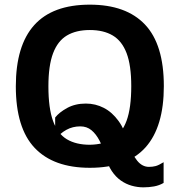

<svg xmlns="http://www.w3.org/2000/svg" viewBox="-20 -704 772 825"><path d="M366 17Q210 17 129 -68.5Q48 -154 48 -333Q48 -508 127 -596Q206 -684 366 -684Q522 -684 603 -598.5Q684 -513 684 -334Q684 -159 605.5 -71Q527 17 366 17ZM366 -82Q425 -83 464.5 -107Q504 -131 524 -185.5Q544 -240 544 -334Q544 -423 524 -475.5Q504 -528 464.5 -551.5Q425 -575 366 -575Q307 -575 267.5 -551.5Q228 -528 208 -475Q188 -422 188 -333Q188 -239 208 -184Q228 -129 267.5 -105.5Q307 -82 366 -82ZM620 13Q636 13 649 9.5Q662 6 683 -7V82Q664 93 642 97Q620 101 596 101Q571 101 546 94Q521 87 499 71.5Q477 56 460 30.5Q443 5 433 -33Q423 -70 408 -99Q393 -128 373 -144.5Q353 -161 325 -161Q292 -161 265 -146Q238 -131 217 -104V-199Q234 -221 268.5 -240Q303 -259 349 -259Q390 -259 426 -240.5Q462 -222 489.5 -184Q517 -146 533 -86Q548 -40 569.5 -13.5Q591 13 620 13Z"/></svg>

Font: Maven Pro SemiBold
Style: Regular
Weight: 600
Designer: Joe Prince
Foundry: Joe Prince
Version: Version 2.103